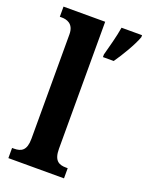

<svg xmlns="http://www.w3.org/2000/svg" viewBox="-143 -833 696 905"><g transform="rotate(20 204.5 -380.0)"><path d="M15 0H294V-51H285C249 -51 224 -64 224 -123V-760H15V-709H25C48 -709 86 -701 86 -647V-123C86 -64 61 -51 25 -51H15ZM271 -613V-600H325C355 -643 394 -708 409 -750V-760H306C299 -715 282 -654 271 -613Z"/></g></svg>

Font: Noto Serif Ethiopic Condensed
Style: Bold
Weight: 700
Width: 3
Designer: Monotype Design Team
Foundry: Monotype Imaging Inc.
Version: Version 2.102